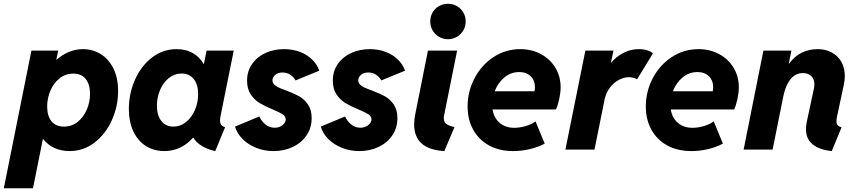

<svg xmlns="http://www.w3.org/2000/svg" viewBox="-54 -794 4546 1019"><path d="M112.8 -525.4H254.9L245.1 -477.5H247.1Q277.3 -504.4 313 -518.8Q348.6 -533.2 386.7 -533.2Q437 -533.2 479.5 -507.6Q522 -481.9 547.4 -431.6Q572.8 -381.3 572.8 -310.5Q572.8 -230.5 540 -157Q507.3 -83.5 448.5 -37.8Q389.6 7.8 314.9 7.8Q271.5 7.8 235.8 -8.3Q200.2 -24.4 175.3 -55.2H173.3L121.1 205.1H-33.7ZM423.8 -296.4Q423.8 -346.2 400.9 -374.8Q377.9 -403.3 335 -403.3Q293.9 -403.3 262.2 -378.2Q230.5 -353 213.4 -312.7Q196.3 -272.5 196.3 -228.5Q196.3 -178.2 219.5 -150.1Q242.7 -122.1 285.6 -122.1Q326.7 -122.1 358.2 -147Q389.6 -171.9 406.7 -212.2Q423.8 -252.4 423.8 -296.4Z M629.9 -215.8Q629.9 -296.9 662.1 -370.1Q694.3 -443.4 752.2 -488.3Q810.1 -533.2 883.3 -533.2Q932.1 -533.2 968.5 -512.7Q1004.9 -492.2 1026.9 -454.6H1028.3L1042.5 -525.4H1186.5L1116.2 -176.8Q1113.8 -163.1 1113.8 -154.8Q1113.8 -140.6 1120.1 -131.8Q1126.5 -123 1140.6 -118.7L1088.4 7.8Q1048.8 -0.5 1017.6 -19.3Q986.3 -38.1 972.7 -63H970.2Q907.2 7.8 818.4 7.8Q763.2 7.8 720.5 -19Q677.7 -45.9 653.8 -96.7Q629.9 -147.5 629.9 -215.8ZM997.6 -294.4Q997.6 -345.7 973.9 -374.8Q950.2 -403.8 909.7 -403.8Q872.6 -403.8 842.5 -380.1Q812.5 -356.4 795.7 -316.9Q778.8 -277.3 778.8 -232.9Q778.8 -181.2 802.5 -151.6Q826.2 -122.1 866.2 -122.1Q903.3 -122.1 933.3 -146.2Q963.4 -170.4 980.5 -210.2Q997.6 -250 997.6 -294.4Z M1193.4 -122.1 1322.3 -175.8Q1332.5 -152.3 1353.8 -134.3Q1375 -116.2 1403.3 -116.2Q1419.9 -116.2 1433.3 -122.6Q1446.8 -128.9 1454.6 -139.2Q1462.4 -149.4 1462.4 -160.2Q1462.4 -176.8 1446.3 -187.3Q1430.2 -197.8 1394 -212.9Q1352.1 -230.5 1324.7 -246.6Q1297.4 -262.7 1277.3 -292Q1257.3 -321.3 1257.3 -365.7Q1257.3 -416 1283.7 -454.1Q1310.1 -492.2 1354.7 -512.7Q1399.4 -533.2 1453.6 -533.2Q1500 -533.2 1538.6 -518.3Q1577.1 -503.4 1603.3 -477.3Q1629.4 -451.2 1640.6 -418.9L1514.6 -367.2Q1504.4 -385.7 1486.6 -397.5Q1468.8 -409.2 1445.3 -409.2Q1420.9 -409.2 1406.5 -396.5Q1392.1 -383.8 1392.1 -367.7Q1392.1 -355 1401.1 -345.7Q1410.2 -336.4 1424.3 -329.8Q1438.5 -323.2 1463.9 -314Q1505.9 -298.3 1533 -283.4Q1560.1 -268.6 1580.1 -240Q1600.1 -211.4 1600.1 -167Q1600.1 -116.2 1573.5 -76.4Q1546.9 -36.6 1500.7 -14.4Q1454.6 7.8 1397.9 7.8Q1348.6 7.8 1305.9 -9.3Q1263.2 -26.4 1233.6 -55.9Q1204.1 -85.4 1193.4 -122.1Z M1648.4 -122.1 1777.3 -175.8Q1787.6 -152.3 1808.8 -134.3Q1830.1 -116.2 1858.4 -116.2Q1875 -116.2 1888.4 -122.6Q1901.9 -128.9 1909.7 -139.2Q1917.5 -149.4 1917.5 -160.2Q1917.5 -176.8 1901.4 -187.3Q1885.3 -197.8 1849.1 -212.9Q1807.1 -230.5 1779.8 -246.6Q1752.4 -262.7 1732.4 -292Q1712.4 -321.3 1712.4 -365.7Q1712.4 -416 1738.8 -454.1Q1765.1 -492.2 1809.8 -512.7Q1854.5 -533.2 1908.7 -533.2Q1955.1 -533.2 1993.7 -518.3Q2032.2 -503.4 2058.3 -477.3Q2084.5 -451.2 2095.7 -418.9L1969.7 -367.2Q1959.5 -385.7 1941.7 -397.5Q1923.8 -409.2 1900.4 -409.2Q1876 -409.2 1861.6 -396.5Q1847.2 -383.8 1847.2 -367.7Q1847.2 -355 1856.2 -345.7Q1865.2 -336.4 1879.4 -329.8Q1893.6 -323.2 1918.9 -314Q1960.9 -298.3 1988 -283.4Q2015.1 -268.6 2035.2 -240Q2055.2 -211.4 2055.2 -167Q2055.2 -116.2 2028.6 -76.4Q2002 -36.6 1955.8 -14.4Q1909.7 7.8 1853 7.8Q1803.7 7.8 1761 -9.3Q1718.3 -26.4 1688.7 -55.9Q1659.2 -85.4 1648.4 -122.1Z M2144 -133.8Q2144 -158.7 2149.9 -188L2217.3 -525.4H2372.1L2302.2 -178.2Q2301.3 -174.3 2301.3 -167Q2301.3 -144 2317.6 -134.3Q2334 -124.5 2357.9 -119.1L2304.2 7.8Q2144 -1.5 2144 -133.8ZM2229.5 -680.2Q2229.5 -706.5 2241.9 -728Q2254.4 -749.5 2275.9 -761.7Q2297.4 -773.9 2323.7 -773.9Q2349.6 -773.9 2371.1 -761.5Q2392.6 -749 2405 -727.8Q2417.5 -706.5 2417.5 -680.2Q2417.5 -654.3 2405 -632.8Q2392.6 -611.3 2371.1 -598.6Q2349.6 -585.9 2323.7 -585.9Q2297.4 -585.9 2275.9 -598.6Q2254.4 -611.3 2241.9 -632.8Q2229.5 -654.3 2229.5 -680.2Z M2427.7 -228.5Q2427.7 -308.1 2464.4 -378.4Q2501 -448.7 2565.2 -491Q2629.4 -533.2 2707.5 -533.2Q2767.6 -533.2 2816.4 -507.1Q2865.2 -481 2893.3 -434.8Q2921.4 -388.7 2921.4 -330.6Q2921.4 -302.7 2914.1 -268.6Q2906.7 -234.4 2896.5 -212.9H2560.1Q2567.4 -168 2598.1 -141.8Q2628.9 -115.7 2675.8 -115.7Q2706.1 -115.7 2738.3 -125.7Q2770.5 -135.7 2788.1 -149.9L2836.9 -31.7Q2801.3 -12.7 2757.3 -2.4Q2713.4 7.8 2670.4 7.8Q2594.7 7.8 2540 -22.9Q2485.4 -53.7 2456.5 -107.2Q2427.7 -160.6 2427.7 -228.5ZM2782.7 -309.6Q2785.2 -319.3 2785.2 -332Q2785.2 -366.7 2762.7 -389.2Q2740.2 -411.6 2701.7 -411.6Q2657.2 -411.6 2623 -383.1Q2588.9 -354.5 2571.3 -309.6Z M3052.7 -525.4H3201.7L3188.5 -461.9H3190.4Q3215.3 -492.7 3253.9 -512.9Q3292.5 -533.2 3336.9 -533.2Q3362.8 -533.2 3382.8 -526.4Q3402.8 -519.5 3411.1 -510.3L3327.1 -373Q3319.8 -377.9 3307.6 -381.1Q3295.4 -384.3 3283.2 -384.3Q3257.3 -384.3 3230.2 -369.9Q3203.1 -355.5 3182.4 -328.1Q3161.6 -300.8 3154.3 -263.7L3101.1 0H2946.8Z M3373.5 -228.5Q3373.5 -308.1 3410.2 -378.4Q3446.8 -448.7 3511 -491Q3575.2 -533.2 3653.3 -533.2Q3713.4 -533.2 3762.2 -507.1Q3811 -481 3839.1 -434.8Q3867.2 -388.7 3867.2 -330.6Q3867.2 -302.7 3859.9 -268.6Q3852.5 -234.4 3842.3 -212.9H3505.9Q3513.2 -168 3543.9 -141.8Q3574.7 -115.7 3621.6 -115.7Q3651.9 -115.7 3684.1 -125.7Q3716.3 -135.7 3733.9 -149.9L3782.7 -31.7Q3747.1 -12.7 3703.1 -2.4Q3659.2 7.8 3616.2 7.8Q3540.5 7.8 3485.8 -22.9Q3431.2 -53.7 3402.3 -107.2Q3373.5 -160.6 3373.5 -228.5ZM3728.5 -309.6Q3731 -319.3 3731 -332Q3731 -366.7 3708.5 -389.2Q3686 -411.6 3647.5 -411.6Q3603 -411.6 3568.8 -383.1Q3534.7 -354.5 3517.1 -309.6Z M4223.6 -108.9Q4223.6 -127.4 4228 -148.4L4265.1 -321.3Q4268.1 -334.5 4268.1 -345.7Q4268.1 -376 4250.7 -391.1Q4233.4 -406.2 4207 -406.2Q4168.9 -406.2 4142.3 -374.5Q4115.7 -342.8 4103.5 -283.7L4046.4 0H3892.6L3997.6 -525.4H4146L4132.3 -456.5H4134.3Q4161.6 -494.6 4200.2 -513.9Q4238.8 -533.2 4285.2 -533.2Q4327.6 -533.2 4360.4 -515.6Q4393.1 -498 4411.4 -465.8Q4429.7 -433.6 4429.7 -390.1Q4429.7 -369.1 4424.3 -343.3L4388.2 -174.8Q4385.3 -161.6 4385.3 -151.9Q4385.3 -136.7 4392.1 -129.2Q4398.9 -121.6 4412.6 -118.7L4360.4 7.8Q4294.9 1 4259.3 -27.6Q4223.6 -56.2 4223.6 -108.9Z"/></svg>

Font: Reddit Sans Vanilla ExtraBold
Style: Italic
Weight: 800
Italic angle: -11.25°
Designer: Stephen Hutchings
Version: Version 1.013